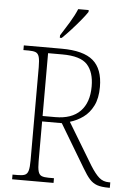

<svg xmlns="http://www.w3.org/2000/svg" viewBox="-61 -975 686 1020"><g transform="rotate(5 282.0 -465.5)"><path d="M43 0V-25H72Q96 -25 109 -30.5Q122 -36 127 -54Q132 -72 132 -108V-606Q132 -642 127 -660Q122 -678 109 -683.5Q96 -689 72 -689H43V-714H245Q361 -714 413 -669.5Q465 -625 465 -529Q465 -469 445 -429Q425 -389 392.5 -365.5Q360 -342 322 -331L456 -109Q483 -66 504.5 -47.5Q526 -29 556 -29H564V0H558Q519 0 496 -8Q473 -16 455.5 -35.5Q438 -55 417 -91L280 -320H175V-108Q175 -72 180 -54Q185 -36 198 -30.5Q211 -25 235 -25H264V0ZM243 -349Q330 -349 375.5 -395.5Q421 -442 421 -528Q421 -604 384.5 -644Q348 -684 251 -684H175V-349ZM230 -784Q252 -818 276 -857.5Q300 -897 314 -931H370V-921Q359 -904 336 -876Q313 -848 287 -819.5Q261 -791 240 -771H230Z"/></g></svg>

Font: Noto Serif Khmer SemiCondensed ExtraLight
Style: Regular
Weight: 200
Width: 4
Designer: Danh Hong and the Monotype Design Team
Foundry: Monotype Imaging Inc.
Version: Version 2.004; ttfautohint (v1.8.4.7-5d5b)